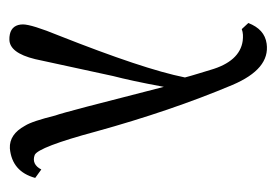

<svg xmlns="http://www.w3.org/2000/svg" viewBox="-110 -472 589 409"><g transform="rotate(90 184.5 -267.5)"><path d="M341 -61C334 -47 323 -42 310 -47C299 -52 282 -96 260 -178C231 -283 198 -380 161 -468C138 -522 109 -546 73 -541C52 -538 38 -525 29 -502L42 -488C50 -491 58 -491 67 -490C96 -486 117 -463 129 -421C134 -404 140 -386 145 -367C133 -307 103 -218 56 -99C40 -60 32 -34 32 -22C32 -7 39 3 53 6C57 7 61 7 64 7C83 7 97 -11 106 -48L142 -214C148 -237 156 -273 165 -322C201 -181 221 -104 226 -91C234 -59 241 -37 248 -26C260 -4 276 7 296 6C329 3 350 -15 359 -48Z"/></g></svg>

Font: GFS Philostratos
Style: Regular
Weight: 400
Designer: George D. Matthiopoulos
Foundry: George D. Matthiopoulos
Version: Version 1.000